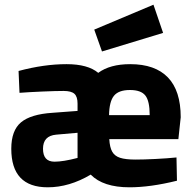

<svg xmlns="http://www.w3.org/2000/svg" viewBox="-20 -785 824 817"><path d="M739 -193H445Q447 -158 457.5 -139.5Q468 -121 491 -113.5Q514 -106 557 -106Q591 -106 641 -108.5Q691 -111 731 -115L733 -16Q620 12 531 12Q419 12 366 -42Q275 12 183 12Q28 12 28 -152Q28 -230 69.5 -264.5Q111 -299 203 -305L310 -313V-344Q310 -374 296.5 -386Q283 -398 251 -398Q218 -398 160 -395.5Q102 -393 63 -390L59 -483Q167 -512 263 -512Q354 -512 398 -475Q448 -512 534 -512Q640 -512 694.5 -455.5Q749 -399 749 -286ZM617 -295Q617 -355 598.5 -378.5Q580 -402 533 -402Q485 -402 465 -377.5Q445 -353 444 -295ZM212 -97Q249 -97 310 -113V-220L219 -212Q163 -207 163 -152Q163 -97 212 -97ZM381 -659 633 -765 674 -645 414 -566Z"/></svg>

Font: Cairo
Style: Bold
Weight: 700
Designer: Mohamed Gaber
Foundry: Kief Type Foundry
Version: Version 2.100